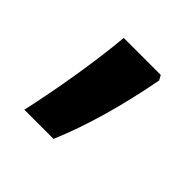

<svg xmlns="http://www.w3.org/2000/svg" viewBox="-85 -202 414 414"><g transform="rotate(45 122.0 4.5)"><path d="M195 -115 189 -126H76C70 -53 52 55 34 135H123C154 62 177 -21 195 -115Z"/></g></svg>

Font: Noto Sans Lao Looped ExtraCondensed SemiBold
Style: Regular
Weight: 600
Width: 2
Designer: Mark Frömberg, Ben Mitchell
Foundry: The Fontpad Ltd
Version: Version 1.002